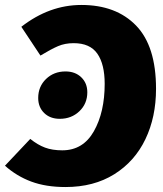

<svg xmlns="http://www.w3.org/2000/svg" viewBox="-36 -737 657 774"><path d="M-16 -69 86 -177Q116 -153 145.5 -142Q175 -131 215 -131Q299 -131 342.5 -208Q386 -285 386 -399Q386 -478 356.5 -520.5Q327 -563 261 -563Q226 -563 198 -551Q170 -539 127 -513L50 -629Q163 -717 292 -717Q432 -717 512.5 -634Q593 -551 593 -379Q593 -265 550 -175.5Q507 -86 424.5 -34.5Q342 17 228 17Q149 17 90 -5Q31 -27 -16 -69ZM118 -342Q118 -388 149.5 -418.5Q181 -449 228 -449Q267 -449 291.5 -425.5Q316 -402 316 -365Q316 -319 284 -288.5Q252 -258 205 -258Q166 -258 142 -281.5Q118 -305 118 -342Z"/></svg>

Font: FiraGO Heavy
Style: Italic
Weight: 900
Italic angle: -8°
Designer: bBox Type GmbH
Foundry: bBox Type GmbH
Version: Version 1.001